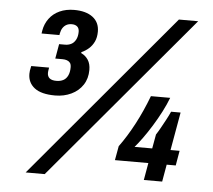

<svg xmlns="http://www.w3.org/2000/svg" viewBox="-51 -757 913 824"><g transform="rotate(5 405.5 -344.5)"><path d="M89 12 687 -699H770L171 12ZM186 -328Q126 -328 97 -350.5Q68 -373 68 -411Q68 -417 69 -425Q70 -433 73 -445H150Q148 -435 147.5 -430Q147 -425 147 -422Q147 -407 156.5 -399Q166 -391 186 -391Q203 -391 215.5 -397.5Q228 -404 235 -418.5Q242 -433 242 -454Q242 -467 237 -473.5Q232 -480 223.5 -483Q215 -486 204 -486H173L184 -549H210Q224 -549 236 -555Q248 -561 255.5 -575Q263 -589 263 -609Q263 -624 254.5 -631.5Q246 -639 231 -639Q218 -639 208.5 -634Q199 -629 192.5 -619.5Q186 -610 183 -595L182 -588H105L107 -601Q112 -630 129 -653Q146 -676 173.5 -688.5Q201 -701 236 -701Q287 -701 316 -679Q345 -657 345 -617Q345 -592 336.5 -574Q328 -556 314 -543.5Q300 -531 282 -523V-519Q301 -510 312 -493Q323 -476 323 -450Q323 -413 305 -385.5Q287 -358 255.5 -343Q224 -328 186 -328ZM597 0 610 -74H466L477 -135Q510 -180 540.5 -237.5Q571 -295 596 -361H679Q668 -332 651.5 -300Q635 -268 615.5 -236.5Q596 -205 577.5 -179.5Q559 -154 545 -138H621L632 -199Q640 -211 650 -229Q660 -247 670.5 -266.5Q681 -286 688 -302H729L700 -138H739L728 -74H689L676 0Z"/></g></svg>

Font: Archivo SemiCondensed
Style: Bold Italic
Weight: 700
Width: 4
Italic angle: -10°
Designer: Hector Gatti
Foundry: Omnibus-Type
Version: Version 2.001